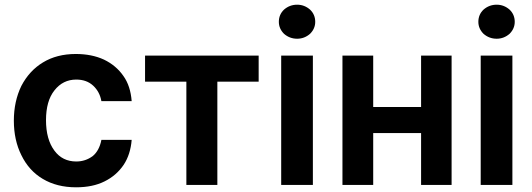

<svg xmlns="http://www.w3.org/2000/svg" viewBox="-20 -785 2266 818"><path d="M162 -23Q103 -58 71 -124Q39 -188 39 -271Q39 -353 71 -419Q105 -484 163 -519Q222 -555 303 -555Q371 -555 423 -531Q475 -506 506 -461Q536 -419 541 -354H412Q405 -394 377 -420Q349 -446 305 -446Q248 -446 212 -400Q176 -355 176 -273Q176 -191 212 -143Q246 -97 305 -97Q344 -97 375 -120Q403 -143 412 -189H541Q536 -127 507 -83Q476 -37 425 -12Q375 13 304 13Q222 13 162 -23Z M1082 -548V-437H906V3H774V-437H598V-548Z M1313 -548V3H1178V-548ZM1190 -641Q1168 -663 1168 -692Q1168 -723 1190 -744Q1214 -765 1246 -765Q1277 -765 1301 -744Q1323 -723 1323 -692Q1323 -663 1301 -641Q1277 -620 1246 -620Q1214 -620 1190 -641Z M1774 -329V-548H1904V3H1774V-218H1570V3H1439V-548H1570V-329Z M2163 -548V3H2028V-548ZM2040 -641Q2018 -663 2018 -692Q2018 -723 2040 -744Q2064 -765 2096 -765Q2127 -765 2151 -744Q2173 -723 2173 -692Q2173 -663 2151 -641Q2127 -620 2096 -620Q2064 -620 2040 -641Z"/></svg>

Font: Sinter Bold
Style: Regular
Weight: 700
Foundry: Adobe & rsms
Version: Version 1.000